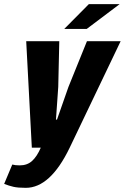

<svg xmlns="http://www.w3.org/2000/svg" viewBox="-73 -710 600 923"><path d="M507 -512 262 0Q169 193 51 193Q13 193 -8.5 188Q-30 183 -53 174L-14 81Q0 85 22 85Q58 85 81.5 63.5Q105 42 123 0H80L53 -512H212L207 -292L196 -135H201L256 -292L345 -512ZM354 -690H502L344 -571H236Z"/></svg>

Font: Decalotype ExtraBold Italic
Style: Regular
Weight: 800
Italic angle: -12°
Designer: Alfredo Marco Pradil
Foundry: Alfredo Marco Pradil
Version: Version 1.0